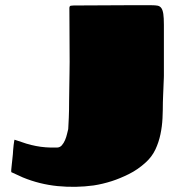

<svg xmlns="http://www.w3.org/2000/svg" viewBox="-20 -686 696 735"><path d="M538.6 -64.9Q507.8 -36.6 473.1 -19.5Q438.5 -2.4 408.2 7.3Q373 18.6 338.4 23.9Q270 33.2 200.7 26.4Q131.3 19.5 67.4 -6.8L23.4 -26.9Q22.5 -30.3 23.2 -37.6Q23.9 -44.9 24.9 -54.4Q25.9 -64 27.1 -74.7Q28.3 -85.4 29.3 -96.2Q29.3 -101.6 30.3 -111.6Q31.2 -121.6 32.2 -130.9Q33.2 -140.1 34.4 -146.5Q35.6 -152.8 36.6 -150.9Q61.5 -142.1 80.8 -136.2Q100.1 -130.4 118.2 -127Q136.2 -123.5 155 -122.1Q173.8 -120.6 197.3 -121.1Q209 -121.1 216.6 -129.6Q224.1 -138.2 229 -149.7Q233.9 -161.1 236.6 -173.1Q239.3 -185.1 241.2 -191.9Q242.2 -209 243.4 -235.6Q244.6 -262.2 244.6 -303.2Q245.1 -333 245.4 -359.6Q245.6 -386.2 246.1 -406.2Q246.6 -429.7 246.6 -449.2L245.6 -654.8Q245.6 -663.1 251 -664.1Q256.3 -665 262.2 -665Q312.5 -665 362.1 -665.5Q411.6 -666 462.4 -666H560.5Q574.2 -666 583.3 -664.3Q592.3 -662.6 597.7 -655Q603 -647.5 605.2 -632.6Q607.4 -617.7 607.4 -591.3V-396Q607.4 -395.5 607.2 -387.9Q606.9 -380.4 606.4 -369.4Q606 -358.4 605.5 -345.7Q605 -333 604.5 -321.8Q604 -310.5 603.8 -302.7Q603.5 -294.9 603.5 -293.9Q603.5 -265.1 602.1 -233.6Q600.6 -202.1 594.2 -171.9Q587.9 -141.6 575 -114Q562 -86.4 538.6 -64.9Z"/></svg>

Font: Sigmar One
Style: Regular
Weight: 400
Version: Version 1.000